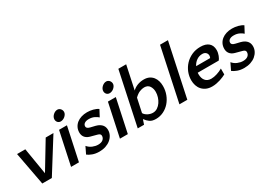

<svg xmlns="http://www.w3.org/2000/svg" viewBox="1 -1523 3222 2317"><g transform="rotate(-30 1611.5 -364.0)"><path d="M264 0H131L45 -460H160L221 -91L444 -460H552Z M642 0H532L630 -460H740ZM644 -596Q644 -612 651.5 -627Q659 -642 671.5 -654Q684 -666 699.5 -673.5Q715 -681 732 -681Q757 -681 774 -662Q791 -643 791 -618Q791 -602 782.5 -587.5Q774 -573 761 -561.5Q748 -550 732 -543.5Q716 -537 701 -537Q675 -537 659.5 -554Q644 -571 644 -596Z M1004 -393Q966 -393 944.5 -378Q923 -363 923 -337Q923 -325 932.5 -314.5Q942 -304 970 -297L1037 -281Q1068 -273 1088.5 -260Q1109 -247 1121 -231Q1133 -215 1137.5 -197.5Q1142 -180 1142 -164Q1142 -127 1125.5 -95Q1109 -63 1080 -39Q1051 -15 1010.5 -1.5Q970 12 922 12Q869 12 827.5 -3.5Q786 -19 763 -38L809 -133Q836 -100 875 -84Q914 -68 950 -68Q995 -68 1019 -88Q1043 -108 1043 -140Q1043 -153 1034 -162.5Q1025 -172 1001 -178L911 -202Q886 -209 869.5 -220.5Q853 -232 843 -246.5Q833 -261 829 -277Q825 -293 825 -308Q825 -347 840.5 -378Q856 -409 883 -430.5Q910 -452 947 -463.5Q984 -475 1027 -475Q1046 -475 1067.5 -472.5Q1089 -470 1109 -464.5Q1129 -459 1147 -451.5Q1165 -444 1178 -434L1130 -344Q1114 -360 1081 -376.5Q1048 -393 1004 -393Z M1323 0H1213L1311 -460H1421ZM1325 -596Q1325 -612 1332.5 -627Q1340 -642 1352.5 -654Q1365 -666 1380.5 -673.5Q1396 -681 1413 -681Q1438 -681 1455 -662Q1472 -643 1472 -618Q1472 -602 1463.5 -587.5Q1455 -573 1442 -561.5Q1429 -550 1413 -543.5Q1397 -537 1382 -537Q1356 -537 1340.5 -554Q1325 -571 1325 -596Z M1711 12Q1657 12 1626.5 -10Q1596 -32 1574 -63H1570L1549 0H1461L1618 -740H1727L1658 -414Q1687 -443 1728.5 -459Q1770 -475 1818 -475Q1861 -475 1891.5 -460Q1922 -445 1942 -419.5Q1962 -394 1971.5 -361Q1981 -328 1981 -291Q1981 -229 1960 -174Q1939 -119 1902.5 -77.5Q1866 -36 1816.5 -12Q1767 12 1711 12ZM1715 -71Q1751 -71 1779.5 -90Q1808 -109 1828 -138.5Q1848 -168 1859 -203.5Q1870 -239 1870 -273Q1870 -321 1847 -355.5Q1824 -390 1774 -390Q1745 -390 1711 -376.5Q1677 -363 1639 -326L1598 -134Q1606 -119 1619.5 -107.5Q1633 -96 1648.5 -88Q1664 -80 1681.5 -75.5Q1699 -71 1715 -71Z M2152 0H2042L2199 -740H2309Z M2606 -475Q2681 -475 2720 -440.5Q2759 -406 2759 -343Q2759 -324 2755 -305Q2751 -286 2744.5 -269.5Q2738 -253 2730.5 -240Q2723 -227 2717 -220H2424Q2423 -214 2423 -208Q2423 -202 2423 -196Q2423 -171 2429.5 -149Q2436 -127 2449 -110.5Q2462 -94 2482.5 -84.5Q2503 -75 2531 -75Q2568 -75 2612 -89Q2656 -103 2691 -124V-42Q2676 -34 2654.5 -24.5Q2633 -15 2607.5 -7Q2582 1 2553.5 6.5Q2525 12 2495 12Q2448 12 2413.5 -3.5Q2379 -19 2356 -45Q2333 -71 2321.5 -106Q2310 -141 2310 -180Q2310 -236 2331 -289Q2352 -342 2391 -383.5Q2430 -425 2484.5 -450Q2539 -475 2606 -475ZM2584 -389Q2540 -389 2504 -364.5Q2468 -340 2447 -298H2642Q2645 -305 2647.5 -312.5Q2650 -320 2650 -328Q2650 -355 2632 -372Q2614 -389 2584 -389Z M3024 -393Q2986 -393 2964.5 -378Q2943 -363 2943 -337Q2943 -325 2952.5 -314.5Q2962 -304 2990 -297L3057 -281Q3088 -273 3108.5 -260Q3129 -247 3141 -231Q3153 -215 3157.5 -197.5Q3162 -180 3162 -164Q3162 -127 3145.5 -95Q3129 -63 3100 -39Q3071 -15 3030.5 -1.5Q2990 12 2942 12Q2889 12 2847.5 -3.5Q2806 -19 2783 -38L2829 -133Q2856 -100 2895 -84Q2934 -68 2970 -68Q3015 -68 3039 -88Q3063 -108 3063 -140Q3063 -153 3054 -162.5Q3045 -172 3021 -178L2931 -202Q2906 -209 2889.5 -220.5Q2873 -232 2863 -246.5Q2853 -261 2849 -277Q2845 -293 2845 -308Q2845 -347 2860.5 -378Q2876 -409 2903 -430.5Q2930 -452 2967 -463.5Q3004 -475 3047 -475Q3066 -475 3087.5 -472.5Q3109 -470 3129 -464.5Q3149 -459 3167 -451.5Q3185 -444 3198 -434L3150 -344Q3134 -360 3101 -376.5Q3068 -393 3024 -393Z"/></g></svg>

Font: Quattrocento Sans
Style: Bold Italic
Weight: 700
Designer: Pablo Impallari
Foundry: Pablo Impallari, Igino Marini, Brenda Gallo
Version: Version 2.000